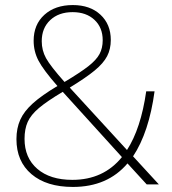

<svg xmlns="http://www.w3.org/2000/svg" viewBox="-20 -729 678 759"><path d="M560 0 484 -83Q405 10 268 10Q164 10 104.5 -40.5Q45 -91 45 -179Q45 -222 60 -255.5Q75 -289 110 -320.5Q145 -352 207 -389Q151 -453 132 -489.5Q113 -526 113 -568Q113 -632 155.5 -670.5Q198 -709 268 -709Q336 -709 377 -671Q418 -633 418 -571Q418 -535 403.5 -507Q389 -479 354.5 -450.5Q320 -422 256 -383L260 -378L482 -136Q537 -221 558 -368H591Q569 -206 506 -111L608 0ZM145 -566Q145 -530 162 -499Q179 -468 235 -405Q297 -442 329 -467Q361 -492 373.5 -515.5Q386 -539 386 -570Q386 -620 353.5 -650.5Q321 -681 267 -681Q212 -681 178.5 -649.5Q145 -618 145 -566ZM462 -108 228 -366Q166 -329 134 -302Q102 -275 89.5 -247Q77 -219 77 -180Q77 -105 127.5 -61.5Q178 -18 266 -18Q389 -18 462 -108Z"/></svg>

Font: KoHo ExtraLight
Style: Regular
Weight: 275
Version: Version 1.000; ttfautohint (v1.6)